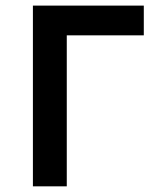

<svg xmlns="http://www.w3.org/2000/svg" viewBox="-20 -658 590 678"><path d="M487.8 -533.2H215.8V0H96.2V-638.2H487.8Z"/></svg>

Font: Code New Roman
Style: Bold
Weight: 700
Monospace: yes
Designer: Sam Radian
Foundry: Code New Roman
Version: Version 1.508 October 19, 2014